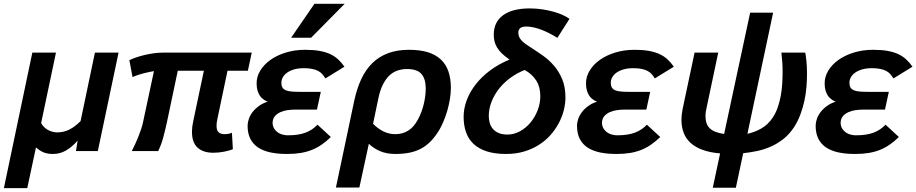

<svg xmlns="http://www.w3.org/2000/svg" viewBox="-51 -786 4768 999"><path d="M458 0H344.2L353 -54.2Q322.3 -20 291.5 -2.4Q260.7 15.1 224.1 15.1Q194.8 15.1 174.6 6.3Q154.3 -2.4 136.2 -19L90.8 192.9H-30.8L117.2 -512.2H240.2L163.1 -146Q167.5 -136.7 175.5 -127.9Q183.6 -119.1 194.6 -112.3Q205.6 -105.5 218.8 -101.3Q231.9 -97.2 246.1 -97.2Q280.8 -97.2 309.8 -111.8Q338.9 -126.5 368.2 -155.8L442.9 -512.2H565.9Z M1160.6 -9.8Q1151.9 -5.9 1140.1 -2.7Q1128.4 0.5 1115 3.2Q1101.6 5.9 1087.2 7.3Q1072.8 8.8 1059.1 8.8Q1006.3 8.8 977.1 -17.8Q947.8 -44.4 947.8 -100.1Q947.8 -125 954.1 -153.8L1009.8 -418H874L816.9 -147Q807.1 -102.5 797.4 -67.1Q787.6 -31.7 772 0H634.8Q643.6 -17.1 652.3 -36.1Q661.1 -55.2 668.9 -74.7Q676.8 -94.2 683.3 -114Q689.9 -133.8 693.8 -152.8L750 -416Q738.3 -414.1 724.1 -411.1Q710 -408.2 695.1 -404.3Q680.2 -400.4 665.5 -395.5Q650.9 -390.6 638.7 -384.8L622.1 -473.1Q636.7 -480 656.2 -486.8Q675.8 -493.7 699 -499.3Q722.2 -504.9 747.3 -508.5Q772.5 -512.2 797.9 -512.2H1258.8L1238.8 -418H1132.8L1080.1 -167Q1077.6 -156.2 1076.7 -147.9Q1075.7 -139.6 1075.7 -131.8Q1075.7 -106.9 1086.9 -97.4Q1098.1 -87.9 1117.7 -87.9Q1127 -87.9 1137 -89.6Q1147 -91.3 1155.8 -95.2Z M1670.4 -73.2Q1647.5 -50.8 1623.8 -34.2Q1600.1 -17.6 1573 -6.6Q1545.9 4.4 1513.9 9.8Q1481.9 15.1 1442.4 15.1Q1396.5 15.1 1358.9 7.6Q1321.3 0 1294.2 -17.1Q1267.1 -34.2 1252.2 -62.5Q1237.3 -90.8 1237.3 -131.8Q1237.3 -148.4 1243.7 -167Q1250 -185.5 1262.9 -202.6Q1275.9 -219.7 1295.4 -234.1Q1314.9 -248.5 1341.3 -256.8Q1329.6 -261.7 1319.1 -269.3Q1308.6 -276.9 1301 -288.1Q1293.5 -299.3 1288.8 -315.2Q1284.2 -331.1 1284.2 -353Q1284.2 -387.2 1303.2 -418.7Q1322.3 -450.2 1356.2 -474.4Q1390.1 -498.5 1436.5 -512.7Q1482.9 -526.9 1537.1 -526.9Q1578.6 -526.9 1609.9 -521.5Q1641.1 -516.1 1665 -505.4Q1689 -494.6 1707.3 -478Q1725.6 -461.4 1741.2 -439L1642.1 -377.9Q1634.8 -390.1 1626 -400.1Q1617.2 -410.2 1604.2 -417Q1591.3 -423.8 1573.2 -427.5Q1555.2 -431.2 1529.3 -431.2Q1501 -431.2 1479.2 -424.8Q1457.5 -418.5 1442.9 -408Q1428.2 -397.5 1420.7 -383.8Q1413.1 -370.1 1413.1 -356Q1413.1 -339.8 1418.9 -330.3Q1424.8 -320.8 1437 -315.9Q1449.2 -311 1467.8 -309.6Q1486.3 -308.1 1511.2 -308.1H1618.2L1598.1 -215.8H1486.3Q1467.3 -215.8 1446.5 -213.1Q1425.8 -210.4 1408.2 -202.6Q1390.6 -194.8 1379.2 -181.4Q1367.7 -168 1367.2 -146Q1368.2 -127.4 1376.7 -115Q1385.3 -102.5 1397 -95.2Q1408.7 -87.9 1421.9 -85Q1435.1 -82 1446.3 -82Q1474.6 -82 1497.3 -85.4Q1520 -88.9 1538.3 -95.7Q1556.6 -102.5 1572 -112.8Q1587.4 -123 1601.1 -137.2ZM1567.9 -589.8H1463.9L1585 -766.1H1742.2Z M1696.8 189.9 1792 -261.2Q1805.7 -325.2 1828.9 -374.8Q1852.1 -424.3 1886.7 -458Q1921.4 -491.7 1968.5 -509.3Q2015.6 -526.9 2077.1 -526.9Q2134.3 -526.9 2175.3 -514.2Q2216.3 -501.5 2242.9 -476.3Q2269.5 -451.2 2282.2 -414.3Q2294.9 -377.4 2294.9 -329.1Q2294.9 -300.3 2289.8 -269.8Q2284.7 -239.3 2276.4 -210.4Q2268.1 -181.6 2257.3 -156Q2246.6 -130.4 2235.8 -111.8Q2214.4 -76.2 2191.2 -52Q2168 -27.8 2140.1 -12.9Q2112.3 2 2079.3 8.5Q2046.4 15.1 2005.9 15.1Q1960.4 15.1 1926 0.2Q1891.6 -14.6 1868.2 -38.1L1818.8 189.9ZM1890.1 -142.1Q1914.1 -117.2 1943.4 -102.5Q1972.7 -87.9 2005.9 -87.9Q2043 -87.9 2072.5 -106Q2102.1 -124 2124 -165Q2143.6 -201.2 2153.8 -243.9Q2164.1 -286.6 2164.1 -326.2Q2164.1 -375 2142.1 -400.9Q2120.1 -426.8 2066.9 -426.8Q2040 -426.8 2016.6 -418.7Q1993.2 -410.6 1974.1 -392.3Q1955.1 -374 1940.4 -344.2Q1925.8 -314.5 1917 -271Z M2600.1 -476.1Q2577.1 -491.7 2561.5 -506.8Q2545.9 -522 2536.1 -537.6Q2526.4 -553.2 2522.2 -569.8Q2518.1 -586.4 2518.1 -605Q2518.1 -671.4 2566.7 -706.8Q2615.2 -742.2 2705.1 -742.2Q2740.2 -742.2 2772.7 -737.1Q2805.2 -731.9 2832.3 -724.1Q2859.4 -716.3 2879.9 -706.5Q2900.4 -696.8 2912.1 -688L2849.1 -588.9Q2829.1 -601.6 2807.9 -612.5Q2786.6 -623.5 2765.9 -631.3Q2745.1 -639.2 2725.1 -643.6Q2705.1 -647.9 2688 -647.9Q2664.1 -647.9 2655 -638.9Q2646 -629.9 2646 -618.2Q2646 -606.9 2648.9 -597.7Q2651.9 -588.4 2659.7 -578.9Q2667.5 -569.3 2681.6 -558.8Q2695.8 -548.3 2718.3 -534.2Q2745.6 -516.6 2775.9 -495.1Q2806.2 -473.6 2831.8 -443.8Q2857.4 -414.1 2874.3 -373.8Q2891.1 -333.5 2891.1 -278.8Q2891.1 -245.6 2882.1 -210.9Q2873 -176.3 2855.5 -143.6Q2837.9 -110.8 2812 -82Q2786.1 -53.2 2751.7 -31.5Q2717.3 -9.8 2674.8 2.7Q2632.3 15.1 2582 15.1Q2523.4 15.1 2481.4 1.5Q2439.5 -12.2 2412.8 -37.4Q2386.2 -62.5 2373.8 -98.1Q2361.3 -133.8 2361.3 -178.2Q2361.3 -221.7 2377.4 -264.6Q2393.6 -307.6 2424.1 -346.9Q2454.6 -386.2 2499 -419.4Q2543.5 -452.6 2600.1 -476.1ZM2679.2 -421.9Q2642.6 -407.7 2608.6 -383.8Q2574.7 -359.9 2548.8 -328.4Q2522.9 -296.9 2507.6 -259.5Q2492.2 -222.2 2492.2 -182.1Q2492.2 -163.1 2497.3 -145.8Q2502.4 -128.4 2513.7 -115.2Q2524.9 -102.1 2543.5 -94Q2562 -85.9 2589.4 -85.9Q2623 -85.9 2654.1 -102.8Q2685.1 -119.6 2708.5 -147.5Q2731.9 -175.3 2746.1 -211.4Q2760.3 -247.6 2760.3 -286.1Q2760.3 -333.5 2739.3 -366.7Q2718.3 -399.9 2679.2 -421.9Z M3384.3 -73.2Q3361.3 -50.8 3337.6 -34.2Q3314 -17.6 3286.9 -6.6Q3259.8 4.4 3227.8 9.8Q3195.8 15.1 3156.2 15.1Q3110.4 15.1 3072.8 7.6Q3035.2 0 3008.1 -17.1Q2981 -34.2 2966.1 -62.5Q2951.2 -90.8 2951.2 -131.8Q2951.2 -148.4 2957.5 -167Q2963.9 -185.5 2976.8 -202.6Q2989.7 -219.7 3009.3 -234.1Q3028.8 -248.5 3055.2 -256.8Q3043.5 -261.7 3033 -269.3Q3022.5 -276.9 3014.9 -288.1Q3007.3 -299.3 3002.7 -315.2Q2998 -331.1 2998 -353Q2998 -387.2 3017.1 -418.7Q3036.1 -450.2 3070.1 -474.4Q3104 -498.5 3150.4 -512.7Q3196.8 -526.9 3251 -526.9Q3292.5 -526.9 3323.7 -521.5Q3355 -516.1 3378.9 -505.4Q3402.8 -494.6 3421.1 -478Q3439.5 -461.4 3455.1 -439L3356 -377.9Q3348.6 -390.1 3339.8 -400.1Q3331.1 -410.2 3318.1 -417Q3305.2 -423.8 3287.1 -427.5Q3269 -431.2 3243.2 -431.2Q3214.8 -431.2 3193.1 -424.8Q3171.4 -418.5 3156.7 -408Q3142.1 -397.5 3134.5 -383.8Q3127 -370.1 3127 -356Q3127 -339.8 3132.8 -330.3Q3138.7 -320.8 3150.9 -315.9Q3163.1 -311 3181.6 -309.6Q3200.2 -308.1 3225.1 -308.1H3332L3312 -215.8H3200.2Q3181.2 -215.8 3160.4 -213.1Q3139.6 -210.4 3122.1 -202.6Q3104.5 -194.8 3093 -181.4Q3081.5 -168 3081.1 -146Q3082 -127.4 3090.6 -115Q3099.1 -102.5 3110.8 -95.2Q3122.6 -87.9 3135.7 -85Q3148.9 -82 3160.2 -82Q3188.5 -82 3211.2 -85.4Q3233.9 -88.9 3252.2 -95.7Q3270.5 -102.5 3285.9 -112.8Q3301.3 -123 3314.9 -137.2Z M3971.7 -720.2 3837.9 -89.8Q3875.5 -97.7 3910.6 -117.7Q3945.8 -137.7 3970.7 -175.8Q3986.3 -199.7 3996.1 -228.5Q4005.9 -257.3 4011.5 -288.1Q4017.1 -318.8 4019 -350.8Q4021 -382.8 4021 -413.1Q4021 -442.4 4019 -467Q4017.1 -491.7 4014.6 -512.2H4138.7Q4142.1 -496.6 4145 -467.8Q4147.9 -439 4147.9 -401.9Q4147.9 -368.7 4145 -332.8Q4142.1 -296.9 4134.3 -261Q4126.5 -225.1 4113.5 -190.4Q4100.6 -155.8 4081.1 -125Q4056.6 -87.9 4025.9 -63.5Q3995.1 -39.1 3960.7 -23.7Q3926.3 -8.3 3889.4 -0.5Q3852.5 7.3 3815.9 11.2L3777.8 190.9H3657.7L3695.8 12.2Q3643.1 7.8 3605 -6.1Q3566.9 -20 3542.2 -42.5Q3517.6 -64.9 3506.1 -95.5Q3494.6 -126 3494.6 -163.1Q3494.6 -175.3 3496.3 -190.7Q3498 -206.1 3501 -220.2L3563 -512.2H3686L3625 -223.1Q3622.6 -212.4 3621.1 -202.9Q3619.6 -193.4 3619.6 -185.1Q3619.6 -161.6 3625.2 -145.3Q3630.9 -128.9 3642.8 -117.7Q3654.8 -106.4 3673.1 -99.6Q3691.4 -92.8 3716.8 -88.9L3852.1 -720.2Z M4626 -73.2Q4603 -50.8 4579.3 -34.2Q4555.7 -17.6 4528.6 -6.6Q4501.5 4.4 4469.5 9.8Q4437.5 15.1 4397.9 15.1Q4352.1 15.1 4314.5 7.6Q4276.9 0 4249.8 -17.1Q4222.7 -34.2 4207.8 -62.5Q4192.9 -90.8 4192.9 -131.8Q4192.9 -148.4 4199.2 -167Q4205.6 -185.5 4218.5 -202.6Q4231.4 -219.7 4251 -234.1Q4270.5 -248.5 4296.9 -256.8Q4285.2 -261.7 4274.7 -269.3Q4264.2 -276.9 4256.6 -288.1Q4249 -299.3 4244.4 -315.2Q4239.7 -331.1 4239.7 -353Q4239.7 -387.2 4258.8 -418.7Q4277.8 -450.2 4311.8 -474.4Q4345.7 -498.5 4392.1 -512.7Q4438.5 -526.9 4492.7 -526.9Q4534.2 -526.9 4565.4 -521.5Q4596.7 -516.1 4620.6 -505.4Q4644.5 -494.6 4662.8 -478Q4681.2 -461.4 4696.8 -439L4597.7 -377.9Q4590.3 -390.1 4581.5 -400.1Q4572.8 -410.2 4559.8 -417Q4546.9 -423.8 4528.8 -427.5Q4510.7 -431.2 4484.9 -431.2Q4456.5 -431.2 4434.8 -424.8Q4413.1 -418.5 4398.4 -408Q4383.8 -397.5 4376.2 -383.8Q4368.7 -370.1 4368.7 -356Q4368.7 -339.8 4374.5 -330.3Q4380.4 -320.8 4392.6 -315.9Q4404.8 -311 4423.3 -309.6Q4441.9 -308.1 4466.8 -308.1H4573.7L4553.7 -215.8H4441.9Q4422.9 -215.8 4402.1 -213.1Q4381.3 -210.4 4363.8 -202.6Q4346.2 -194.8 4334.7 -181.4Q4323.2 -168 4322.8 -146Q4323.7 -127.4 4332.3 -115Q4340.8 -102.5 4352.5 -95.2Q4364.3 -87.9 4377.4 -85Q4390.6 -82 4401.9 -82Q4430.2 -82 4452.9 -85.4Q4475.6 -88.9 4493.9 -95.7Q4512.2 -102.5 4527.6 -112.8Q4543 -123 4556.6 -137.2Z"/></svg>

Font: Clear Sans
Style: Bold Italic
Weight: 700
Italic angle: -12°
Foundry: Intel Corporation
Version: Version 1.00